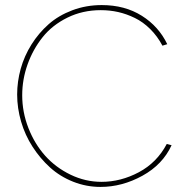

<svg xmlns="http://www.w3.org/2000/svg" viewBox="-20 -734 737 760"><path d="M382.8 -713.9Q474.1 -713.9 541.3 -671.6Q608.4 -629.4 642.1 -559.1L623 -553.2Q603 -590.8 574.7 -618.9Q546.4 -647 513.9 -662.8Q481.4 -678.7 448 -686.3Q414.6 -693.8 378.9 -693.8Q307.1 -693.8 247.1 -664.3Q187 -634.8 148.7 -586.7Q110.4 -538.6 89.1 -479Q67.9 -419.4 67.9 -356.9Q67.9 -290 92.5 -227.1Q117.2 -164.1 158.9 -117.4Q200.7 -70.8 259.3 -42.5Q317.9 -14.2 381.8 -14.2Q458 -14.2 529.5 -52.2Q601.1 -90.3 640.1 -164.1L659.2 -159.2Q624 -82.5 543.7 -38.3Q463.4 5.9 377.9 5.9Q321.8 5.9 269.8 -14.6Q217.8 -35.2 178.2 -71Q138.7 -106.9 108.9 -153.1Q79.1 -199.2 63.5 -252.7Q47.9 -306.2 47.9 -359.9Q47.9 -411.1 62 -461.9Q76.2 -512.7 104.7 -558.1Q133.3 -603.5 172.6 -638.2Q211.9 -672.9 266.4 -693.4Q320.8 -713.9 382.8 -713.9Z"/></svg>

Font: Rawline Thin
Style: Regular
Weight: 250
Designer: Matt McInerney, Pablo Impallari, Rodrigo Fuenzalida
Foundry: Matt McInerney, Pablo Impallari, Rodrigo Fuenzalida
Version: Version 4.020;PS 004.020;hotconv 1.0.88;makeotf.lib2.5.64775